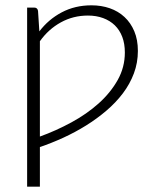

<svg xmlns="http://www.w3.org/2000/svg" viewBox="-20 -526 584 722"><path d="M130 -12.5Q191 -34.5 248.5 -65.8Q306 -97 350.8 -137Q395.5 -177 422.5 -225Q449.5 -273 449.5 -328.5Q449.5 -361.5 439.8 -387.2Q430 -413 411.8 -430.8Q393.5 -448.5 367.8 -458Q342 -467.5 310.5 -467.5Q255.5 -467.5 209 -442Q162.5 -416.5 130 -371ZM128 -408Q162 -453 212 -479.5Q262 -506 324 -506Q361 -506 392.8 -495Q424.5 -484 448 -462.2Q471.5 -440.5 485 -408.5Q498.5 -376.5 498.5 -334.5Q498.5 -290 483.5 -250Q468.5 -210 442 -175Q415.5 -140 380 -109.8Q344.5 -79.5 303.5 -54Q262.5 -28.5 218.2 -8.2Q174 12 130 27V176H82V-497.5H108.5Q121 -497.5 123 -485Z"/></svg>

Font: Lato 2
Style: Regular
Weight: 300
Designer: Lukasz Dziedzic with Adam Twardoch and Botio Nikoltchev
Foundry: tyPoland Lukasz Dziedzic
Version: Version 2.015; 2015-08-06; http://www.latofonts.com/